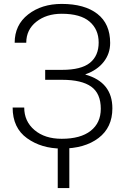

<svg xmlns="http://www.w3.org/2000/svg" viewBox="-20 -741 635 971"><path d="M537.1 -523.9Q537.1 -469.7 504.4 -428Q471.7 -386.2 412.1 -365.2V-363.8Q480 -344.7 514.2 -302Q548.3 -259.3 548.3 -192.9Q548.3 -96.2 478.3 -43Q408.2 10.3 292 10.3Q189.5 10.3 116.7 -42Q43.9 -94.2 43.9 -197.3H102.5Q102.5 -127.4 154.5 -83.3Q206.5 -39.1 292 -39.1Q387.2 -39.1 438.5 -79.3Q489.7 -119.6 489.7 -190.9Q489.7 -268.1 441.4 -302.7Q393.1 -337.4 293.9 -337.4H208.5V-387.7H293.9Q390.6 -387.7 434.8 -423.3Q479 -459 479 -525.9Q479 -592.3 432.9 -631.8Q386.7 -671.4 292 -671.4Q214.8 -671.4 163.8 -631.1Q112.8 -590.8 112.8 -524.9H54.2Q54.2 -614.7 122.3 -668Q190.4 -721.2 292 -721.2Q407.7 -721.2 472.4 -670.9Q537.1 -620.6 537.1 -523.9ZM330.6 210H272V-23.9H330.6Z"/></svg>

Font: Franko
Style: Light
Weight: 300
Designer: Google
Version: Version 1.200310; 2013